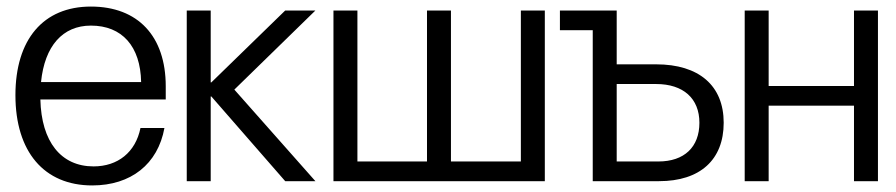

<svg xmlns="http://www.w3.org/2000/svg" viewBox="-20 -552 2731 585"><path d="M481 -162H408C393 -88 339 -45 265 -45C166 -45 106 -120 103 -249H485V-289C485 -442 400 -532 257 -532C112 -532 27 -432 27 -262C27 -90 114 13 261 13C379 13 461 -52 481 -162ZM105 -302C116 -412 171 -474 257 -474C352 -474 408 -411 410 -302Z M549 -520V0H622V-258H624L849 0H941L694 -279L941 -520H849L624 -301H622V-520Z M1069 -520H996V0H1640V-520H1567V-60H1354V-520H1281V-60H1069Z M1786 0H1988C2113 0 2185 -65 2185 -178C2185 -291 2110 -356 1979 -356H1859V-520H1686V-460H1786ZM1859 -60V-296H1979C2062 -296 2111 -252 2111 -178C2111 -104 2065 -60 1986 -60Z M2322 0V-230H2582V0H2655V-520H2582V-290H2322V-520H2249V0Z"/></svg>

Font: Non Bureau Light
Style: Regular
Weight: 300
Designer: Jona Saucedo
Foundry: Non Foundry
Version: Version 1.000;FEAKit 1.0